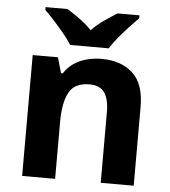

<svg xmlns="http://www.w3.org/2000/svg" viewBox="-54 -815 765 864"><g transform="rotate(5 328.5 -383.0)"><path d="M388 -556Q476 -556 529 -508.5Q582 -461 582 -356V0H433V-319Q433 -378 412 -407.5Q391 -437 345 -437Q277 -437 252 -390.5Q227 -344 227 -257V0H78V-546H192L212 -476H220Q238 -504 264 -521.5Q290 -539 322 -547.5Q354 -556 388 -556ZM242 -606Q228 -629 205.5 -656Q183 -683 159.5 -709Q136 -735 117 -753V-766H216Q242 -750 272 -728.5Q302 -707 328 -680Q354 -707 385 -728.5Q416 -750 442 -766H541V-753Q523 -735 499 -709Q475 -683 452.5 -656Q430 -629 416 -606Z"/></g></svg>

Font: Noto Sans Hebrew
Style: Bold
Weight: 700
Designer: Monotype Design Team
Foundry: Monotype Imaging Inc.
Version: Version 2.003